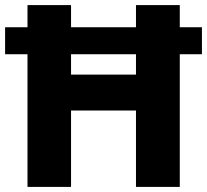

<svg xmlns="http://www.w3.org/2000/svg" viewBox="-20 -734 813 754"><path d="M88 0H259V-300H514V0H686V-521H773V-627H686V-714H514V-627H259V-714H88V-627H0V-521H88ZM259 -441V-521H514V-441Z"/></svg>

Font: Noto Sans Thai Looped ExtraBold
Style: Regular
Weight: 800
Designer: Cadson Demak Team
Foundry: Cadson Demak Co., Ltd.
Version: Version 1.001